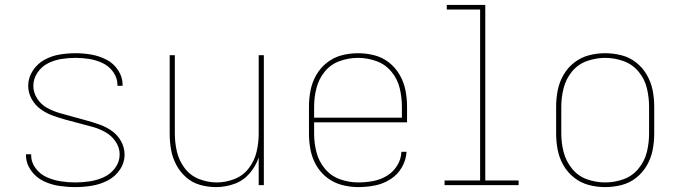

<svg xmlns="http://www.w3.org/2000/svg" viewBox="-20 -755 2776 783"><path d="M287 8Q321 8 354.5 2.5Q388 -3 418.5 -18.5Q449 -34 468.5 -62.5Q488 -91 488 -125Q488 -153 474 -178.5Q460 -204 437 -220.5Q414 -237 387.5 -246.5Q361 -256 333.5 -263.5Q306 -271 279 -278.5Q252 -286 225 -293.5Q198 -301 173 -314.5Q148 -328 132 -352.5Q116 -377 116 -405Q116 -434 133 -459Q150 -484 176 -497Q202 -510 230.5 -514.5Q259 -519 288 -519Q316 -519 344.5 -514.5Q373 -510 399 -497.5Q425 -485 442 -461Q459 -437 459 -408V-405H480V-409Q480 -441 461.5 -469Q443 -497 413.5 -512Q384 -527 352 -532.5Q320 -538 288 -538Q255 -538 222.5 -532.5Q190 -527 161 -511Q132 -495 113.5 -466.5Q95 -438 95 -405Q95 -377 109 -351.5Q123 -326 146 -309.5Q169 -293 195.5 -283.5Q222 -274 249 -266.5Q276 -259 303.5 -252Q331 -245 358 -237.5Q385 -230 410 -216Q435 -202 451.5 -177.5Q468 -153 468 -125Q468 -95 449.5 -70Q431 -45 403.5 -32.5Q376 -20 346.5 -15.5Q317 -11 287 -11Q258 -11 228.5 -15.5Q199 -20 171.5 -32Q144 -44 125.5 -68.5Q107 -93 107 -123V-126H86V-122Q86 -89 106 -60.5Q126 -32 156.5 -17Q187 -2 220.5 3Q254 8 287 8Z M861 8Q899 8 935.5 -5Q972 -18 997.5 -47.5Q1023 -77 1035 -113V0H1056V-530H1035V-210Q1035 -173 1026.5 -136.5Q1018 -100 995 -69.5Q972 -39 936.5 -25Q901 -11 864 -11Q827 -11 791.5 -25Q756 -39 733 -69.5Q710 -100 701.5 -136.5Q693 -173 693 -210V-530H672V-210Q672 -177 677.5 -145Q683 -113 698.5 -83.5Q714 -54 739 -32Q764 -10 796 -1Q828 8 861 8Z M1441 8Q1475 8 1508.5 1.5Q1542 -5 1571.5 -23.5Q1601 -42 1618.5 -72Q1636 -102 1638 -136H1617Q1616 -106 1599.5 -79.5Q1583 -53 1557 -37.5Q1531 -22 1501 -16.5Q1471 -11 1441 -11Q1403 -11 1366.5 -24Q1330 -37 1305 -67Q1280 -97 1270.5 -134.5Q1261 -172 1261 -210V-256H1640V-320Q1640 -354 1633.5 -387Q1627 -420 1610 -449.5Q1593 -479 1566.5 -500Q1540 -521 1507 -529.5Q1474 -538 1440 -538Q1406 -538 1373.5 -529.5Q1341 -521 1314 -500Q1287 -479 1270 -449.5Q1253 -420 1246.5 -387Q1240 -354 1240 -320V-210Q1240 -176 1246.5 -143Q1253 -110 1270 -80.5Q1287 -51 1314.5 -30Q1342 -9 1375 -0.5Q1408 8 1441 8ZM1261 -275V-320Q1261 -358 1270.5 -395.5Q1280 -433 1304.5 -463Q1329 -493 1365.5 -506Q1402 -519 1440 -519Q1478 -519 1514.5 -506Q1551 -493 1576 -463Q1601 -433 1610 -395.5Q1619 -358 1619 -320V-275Z M1793 0H2095V-19H1959V-735H1802V-716H1938V-19H1793Z M2448 8Q2482 8 2515 -0.5Q2548 -9 2574.5 -30Q2601 -51 2618 -80.5Q2635 -110 2641.5 -143Q2648 -176 2648 -210V-320Q2648 -354 2641.5 -387Q2635 -420 2618 -449.5Q2601 -479 2574.5 -500Q2548 -521 2515 -529.5Q2482 -538 2448 -538Q2414 -538 2381.5 -529.5Q2349 -521 2322 -500Q2295 -479 2278 -449.5Q2261 -420 2254.5 -387Q2248 -354 2248 -320V-210Q2248 -176 2254.5 -143Q2261 -110 2278 -80.5Q2295 -51 2322 -30Q2349 -9 2381.5 -0.5Q2414 8 2448 8ZM2448 -11Q2410 -11 2373.5 -24Q2337 -37 2312.5 -67.5Q2288 -98 2278.5 -135Q2269 -172 2269 -210V-320Q2269 -358 2278.5 -395.5Q2288 -433 2312.5 -463Q2337 -493 2373.5 -506Q2410 -519 2448 -519Q2486 -519 2522.5 -506Q2559 -493 2584 -463Q2609 -433 2618 -395.5Q2627 -358 2627 -320V-210Q2627 -172 2618 -135Q2609 -98 2584 -67.5Q2559 -37 2522.5 -24Q2486 -11 2448 -11Z"/></svg>

Font: Iosevka Sparkle Thin
Style: Regular
Weight: 100
Designer: Belleve Invis
Foundry: Belleve Invis
Version: Version 4.5.0; ttfautohint (v1.8.3)